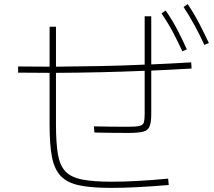

<svg xmlns="http://www.w3.org/2000/svg" viewBox="-20 -871 1040 933"><path d="M973 -653Q951 -701 926 -747Q901 -793 872 -837L892 -851Q923 -805 948 -757Q973 -709 995 -662ZM866 -622Q844 -670 819.5 -716Q795 -762 765 -806L785 -820Q817 -774 842 -726Q867 -678 888 -631ZM520 42Q426 42 367 30Q308 18 276 -15Q244 -48 232.5 -108Q221 -168 221 -263V-517Q146 -517 68 -518V-548Q146 -547 221 -547V-741H252V-547Q361 -548 468 -550Q575 -552 683 -557V-792H715V-558Q810 -562 909 -568L911 -538Q811 -532 715 -528V-317Q715 -277 707 -257Q699 -237 675.5 -231Q652 -225 603 -225Q572 -225 526.5 -225.5Q481 -226 439 -227L436 -257Q480 -256 525 -255.5Q570 -255 601 -255Q642 -255 659 -259.5Q676 -264 679.5 -277.5Q683 -291 683 -319V-527Q469 -518 252 -517V-267Q252 -177 261.5 -121.5Q271 -66 298.5 -37.5Q326 -9 380 1.5Q434 12 522 12Q641 12 797 -3L800 28Q717 35 646.5 38.5Q576 42 520 42Z"/></svg>

Font: Murecho ExtraLight
Style: Regular
Weight: 200
Designer: Neil Summerour
Foundry: Positype
Version: Version 1.010; ttfautohint (v1.8.3)